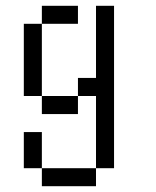

<svg xmlns="http://www.w3.org/2000/svg" viewBox="-20 -645 540 665"><path d="M250 -562.5V-625H125V-562.5H62.5Q62.5 -562.5 62.5 -312.5H125V-250H250V-312.5H125Q125 -312.5 125 -562.5ZM125 -62.5V0H312.5V-62.5ZM125 -62.5Q125 -62.5 125 -187.5H62.5Q62.5 -187.5 62.5 -62.5ZM312.5 -62.5H375V-625H312.5Q312.5 -625 312.5 -375H250V-312.5H312.5Q312.5 -312.5 312.5 -62.5Z"/></svg>

Font: Unifont
Style: Regular
Weight: 500
Version: Version 15.1.04